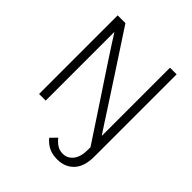

<svg xmlns="http://www.w3.org/2000/svg" viewBox="-245 -849 1209 1209"><g transform="rotate(45 359.5 -244.5)"><path d="M97 -700H166Q257 -562 335 -442Q368 -391 402 -339Q436 -287 466.5 -240Q497 -193 521.5 -155Q546 -117 561 -95H563V-700H622V33Q622 121 580 166Q538 211 469 211Q426 211 394.5 196Q363 181 337 150L377 109Q397 134 418.5 147.5Q440 161 469 161Q510 161 536.5 127Q563 93 563 32V8Q472 -129 393 -250Q359 -301 324 -354Q289 -407 257.5 -455Q226 -503 200 -543Q174 -583 158 -609H156V0H97Z"/></g></svg>

Font: Post Grotesk Light
Style: Light
Weight: 300
Version: Version 1.0